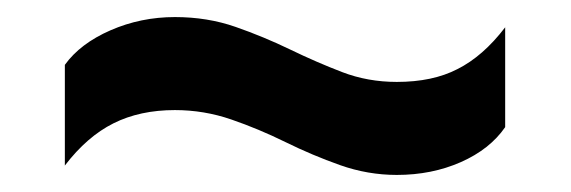

<svg xmlns="http://www.w3.org/2000/svg" viewBox="-20 -444 669 225"><path d="M445 -239Q411 -239 378.5 -250.5Q346 -262 314.5 -277.5Q283 -293 251 -304Q219 -315 185 -315Q144 -315 113 -299.5Q82 -284 56 -250V-368Q74 -393 109.5 -408.5Q145 -424 185 -424Q223 -424 256 -412.5Q289 -401 320 -386Q351 -371 381 -359.5Q411 -348 445 -348Q487 -348 516 -363Q546 -378 572 -412V-295Q554 -269 520 -254Q486 -239 445 -239Z"/></svg>

Font: Kanit Cyrillic
Style: Regular
Weight: 400
Designer: Katatrad Team, Sasha Pavljenko
Foundry: CadsonDemak, Pavljenko + Design
Version: Version 1.002;Fontself Maker 3.5.7